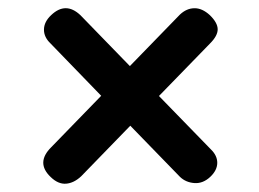

<svg xmlns="http://www.w3.org/2000/svg" viewBox="-20 -572 624 462"><path d="M102 -146Q65.5 -180.5 103.5 -218L223.5 -341.5L102 -467Q85.5 -482.5 85.8 -501Q86 -519.5 103 -535.5Q138 -569 173.5 -535.5L292.5 -413L413 -537Q429 -552 447.8 -552.2Q466.5 -552.5 485 -535.5Q503.5 -517.5 503.8 -501.8Q504 -486 485.5 -467.5L362.5 -341L487.5 -212.5Q503 -197.5 502.8 -179.8Q502.5 -162 486 -146.5Q468.5 -130 447.8 -131.5Q427 -133 413 -146.5L293.5 -269.5L175.5 -148Q158 -131.5 139 -130Q120 -128.5 102 -146Z"/></svg>

Font: Fraunces 9pt S050 Black
Style: Regular
Weight: 900
Version: Version 1.000; ttfautohint (v1.8.3)